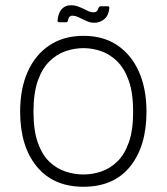

<svg xmlns="http://www.w3.org/2000/svg" viewBox="-20 -704 637 734"><path d="M206 -619Q200 -619 200 -625Q202 -653 215.5 -668.5Q229 -684 251 -684Q267 -684 283 -677.5Q299 -671 312.5 -664Q326 -657 336 -657Q346 -657 350 -661Q354 -665 356 -672Q359 -680 365 -680H392Q398 -680 398 -674Q396 -646 379.5 -631.5Q363 -617 340 -617Q325 -617 310 -624Q295 -631 281.5 -637.5Q268 -644 257 -644Q243 -644 240 -627Q239 -619 233 -619ZM299 10Q184 10 120.5 -67.5Q57 -145 57 -277Q57 -365 86 -430Q115 -495 169.5 -531Q224 -567 299 -567Q375 -567 428.5 -531Q482 -495 511 -430Q540 -365 540 -277Q540 -145 477.5 -67.5Q415 10 299 10ZM299 -37Q334 -37 367.5 -48.5Q401 -60 428.5 -86.5Q456 -113 472.5 -159.5Q489 -206 489 -277Q489 -348 472.5 -395Q456 -442 428 -469.5Q400 -497 366.5 -508.5Q333 -520 299 -520Q265 -520 231 -508.5Q197 -497 169 -469.5Q141 -442 124.5 -395Q108 -348 108 -277Q108 -206 124.5 -159Q141 -112 169 -85.5Q197 -59 231 -48Q265 -37 299 -37Z"/></svg>

Font: Zain Light
Style: Regular
Weight: 300
Designer: Zain,Boutros
Foundry: Mobile Telecommunications Company (Zain), 2024
Version: Version 1.51; ttfautohint (v1.8.4)